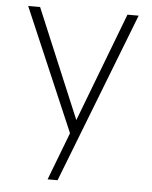

<svg xmlns="http://www.w3.org/2000/svg" viewBox="-51 -543 622 786"><g transform="rotate(5 260.0 -150.0)"><path d="M82 -500H33L249 4L174 200H215L487 -500H441L270 -52Z"/></g></svg>

Font: Perun ExtraLight
Style: Regular
Weight: 200
Foundry: Copyright (c) Stefan Peev, Context Ltd, 2016
Version: Version 1.089